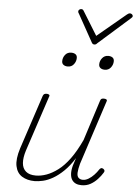

<svg xmlns="http://www.w3.org/2000/svg" viewBox="-66 -1092 824 1158"><g transform="rotate(5 345.5 -513.0)"><path d="M188 16Q143 16 111.5 -3.5Q80 -23 71.5 -65Q63 -107 84 -173L192 -500Q195 -508 200 -511.5Q205 -515 216 -515Q224 -515 229.5 -511Q235 -507 231 -499L120 -163Q106 -119 108.5 -86.5Q111 -54 132 -36Q153 -18 192 -18Q223 -18 256.5 -30Q290 -42 325.5 -68.5Q361 -95 395 -141.5Q429 -188 461 -257L539 -501Q542 -510 546.5 -513Q551 -516 562 -516Q571 -516 576.5 -512.5Q582 -509 579 -501L452 -112Q443 -79 442 -57.5Q441 -36 451 -26.5Q461 -17 477 -17Q494 -17 511.5 -27.5Q529 -38 544.5 -54.5Q560 -71 570 -87Q574 -93 579.5 -96Q585 -99 593 -95Q601 -90 602.5 -84Q604 -78 599 -71Q587 -51 568 -30.5Q549 -10 525.5 3Q502 16 472 16Q452 16 437.5 9.5Q423 3 414 -10.5Q405 -24 403.5 -46Q402 -68 410 -98L425 -144Q395 -96 362.5 -64.5Q330 -33 298.5 -15Q267 3 238.5 9.5Q210 16 188 16ZM327 -690Q311 -690 301 -697.5Q291 -705 291 -719Q291 -741 304.5 -758Q318 -775 341 -775Q357 -775 367 -768Q377 -761 377 -746Q377 -725 363.5 -707.5Q350 -690 327 -690ZM551 -690Q535 -690 525 -697.5Q515 -705 515 -719Q515 -741 529 -758Q543 -775 565 -775Q581 -775 591 -768Q601 -761 601 -746Q601 -725 587.5 -707.5Q574 -690 551 -690ZM673 -1042Q680 -1042 685.5 -1037.5Q691 -1033 691 -1027Q691 -1023 689 -1020.5Q687 -1018 683 -1014L492 -845Q487 -839 483 -837.5Q479 -836 475 -836Q471 -836 467.5 -837.5Q464 -839 460 -845L366 -1014Q364 -1016 362.5 -1019.5Q361 -1023 361 -1026Q361 -1034 367 -1038Q373 -1042 378 -1042Q383 -1042 386 -1040.5Q389 -1039 392 -1035L482 -889L656 -1034Q663 -1039 666 -1040.5Q669 -1042 673 -1042Z"/></g></svg>

Font: Playwrite MX Thin
Style: Regular
Weight: 250
Designer: Veronika Burian, José Scaglione
Foundry: TypeTogether
Version: Version 1.002